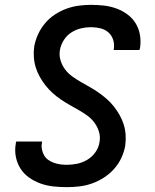

<svg xmlns="http://www.w3.org/2000/svg" viewBox="-20 -763 640 791"><path d="M255 8Q227 8 199.5 5Q172 2 147 -7Q122 -16 100.5 -31Q79 -46 65 -67.5Q51 -89 45.5 -116Q40 -143 45 -171Q45 -173 45.5 -175.5Q46 -178 47 -180H154Q153 -179 153 -178Q153 -177 153 -175Q150 -162 152.5 -148.5Q155 -135 161.5 -123.5Q168 -112 178.5 -104.5Q189 -97 201.5 -92.5Q214 -88 227.5 -86Q241 -84 255 -84Q276 -84 298 -88.5Q320 -93 340 -105Q360 -117 373.5 -136.5Q387 -156 390 -178Q394 -200 387.5 -221Q381 -242 368 -259Q355 -276 338 -288Q321 -300 302.5 -310.5Q284 -321 265.5 -331.5Q247 -342 229.5 -354Q212 -366 196.5 -380Q181 -394 168 -410.5Q155 -427 144.5 -445.5Q134 -464 127.5 -484.5Q121 -505 119.5 -527.5Q118 -550 121 -572Q126 -598 137 -622Q148 -646 165.5 -667Q183 -688 206 -703Q229 -718 253.5 -727Q278 -736 303.5 -739.5Q329 -743 354 -743Q382 -743 408.5 -740Q435 -737 459.5 -728Q484 -719 504.5 -704Q525 -689 538.5 -667.5Q552 -646 556.5 -619.5Q561 -593 557 -566Q556 -564 555.5 -561.5Q555 -559 555 -557H448Q448 -558 448.5 -559Q449 -560 449 -562Q452 -581 446 -599.5Q440 -618 426 -630Q412 -642 393 -646.5Q374 -651 354 -651Q334 -651 313 -646Q292 -641 273.5 -629Q255 -617 243 -598Q231 -579 227 -558Q223 -535 229.5 -514Q236 -493 248.5 -476.5Q261 -460 278.5 -447.5Q296 -435 314.5 -424.5Q333 -414 351.5 -403.5Q370 -393 387 -381Q404 -369 420 -355Q436 -341 449 -324.5Q462 -308 472.5 -289.5Q483 -271 489.5 -250.5Q496 -230 497.5 -208Q499 -186 496 -163Q491 -136 479.5 -111.5Q468 -87 449.5 -66.5Q431 -46 407.5 -31Q384 -16 358.5 -7Q333 2 306.5 5Q280 8 255 8Z"/></svg>

Font: Iosevka Curly SmBdExObl
Style: Regular
Weight: 600
Width: 7
Italic angle: -9°
Monospace: yes
Designer: Belleve Invis
Foundry: Belleve Invis
Version: Version 11.1.0; ttfautohint (v1.8.3)